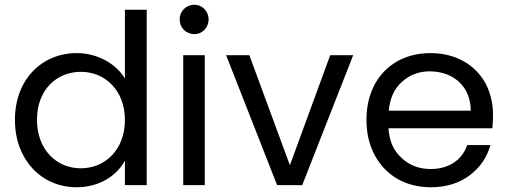

<svg xmlns="http://www.w3.org/2000/svg" viewBox="-20 -781 2143 810"><path d="M43 -276C43 -221 54 -171 77 -128C122 -41 206 9 303 9C398 9 471 -38 507 -103V0H599V-740H507V-450C468 -514 389 -557 304 -557C155 -557 43 -444 43 -276ZM136 -276C136 -402 219 -478 321 -478C423 -478 507 -400 507 -275C507 -149 423 -71 321 -71C219 -71 136 -149 136 -276Z M753 0H844V-548H753ZM738 -699C738 -664 765 -637 800 -637C833 -637 860 -664 860 -699C860 -734 833 -761 800 -761C765 -761 738 -734 738 -699Z M1149 0H1255L1470 -548H1373L1203 -84L1032 -548H934Z M1561 -126C1608 -39 1693 9 1797 9C1862 9 1917 -8 1961 -41C2005 -74 2034 -116 2049 -169H1951C1930 -108 1876 -68 1797 -68C1749 -68 1708 -83 1675 -114C1641 -144 1622 -186 1619 -240H2057C2059 -259 2060 -278 2060 -295C2060 -345 2049 -390 2028 -430C1984 -509 1901 -557 1797 -557C1636 -557 1526 -446 1526 -275C1526 -218 1538 -169 1561 -126ZM1676 -436C1708 -465 1747 -480 1793 -480C1889 -480 1966 -419 1966 -314H1620C1625 -366 1643 -407 1676 -436Z"/></svg>

Font: Poppins
Style: Regular
Weight: 400
Designer: Ninad Kale (Devanagari), Jonny Pinhorn (Latin)
Foundry: Indian Type Foundry
Version: 4.004